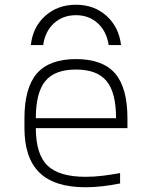

<svg xmlns="http://www.w3.org/2000/svg" viewBox="-20 -779 640 809"><path d="M340 10Q210 10 146.5 -51.5Q83 -113 83 -240V-280Q83 -409 135.5 -469.5Q188 -530 300 -530Q413 -530 465 -469.5Q517 -409 517 -280V-239H131Q131 -129 180 -81.5Q229 -34 341 -34Q376 -34 413 -38.5Q450 -43 486 -50V-6Q452 1 414 5.5Q376 10 340 10ZM131 -281H469Q469 -389 429 -437.5Q389 -486 300 -486Q211 -486 171 -437.5Q131 -389 131 -281ZM300 -759Q223 -759 170.5 -712Q118 -665 110 -589H162Q170 -647 207.5 -681Q245 -715 300 -715Q355 -715 392 -681Q429 -647 438 -589H490Q481 -665 429 -712Q377 -759 300 -759Z"/></svg>

Font: M PLUS Code Latin 60 Light
Style: Regular
Weight: 300
Width: 7
Monospace: yes
Designer: Coji Morishita
Foundry: UNDERFOREST DESIGN
Version: Version 1.005; ttfautohint (v1.8.3)